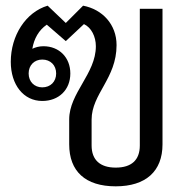

<svg xmlns="http://www.w3.org/2000/svg" viewBox="-20 -646 674 677"><path d="M388 11C494 11 553 -42 553 -137V-615H473V-133C473 -82 444 -55 388 -55C333 -55 303 -82 303 -133V-224C303 -315 391 -369 391 -487C391 -560 341 -613 273 -626L212 -565L148 -626C71 -603 18 -521 18 -428C18 -347 63 -290 129 -290C187 -290 228 -329 228 -387C228 -443 189 -483 133 -483C118 -483 104 -479 94 -474C100 -510 117 -540 145 -559L212 -501L276 -561C302 -549 318 -517 318 -483C318 -386 224 -318 224 -225V-137C224 -42 281 11 388 11ZM81 -387C81 -416 101 -436 129 -436C158 -436 178 -416 178 -387C178 -358 158 -338 129 -338C101 -338 81 -358 81 -387Z"/></svg>

Font: TPK Tissa Web Quiz
Style: Regular
Weight: 400
Designer: Jacques Le Bailly, Suppakit Chalermlarp | Katatrad Co.,Ltd.
Foundry: Jacques Le Bailly, Cadson Demak Co.,Ltd.
Version: Version 5.000;Glyphs 3.1.2 (3151)